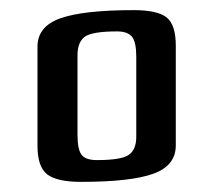

<svg xmlns="http://www.w3.org/2000/svg" viewBox="-20 -739 419 379"><path d="M327 -649V-452Q327 -412 282.5 -396Q238 -380 140 -380Q92 -380 73 -395Q54 -410 54 -451V-647Q54 -687 99.5 -703Q145 -719 244 -719Q291 -719 309 -704.5Q327 -690 327 -649ZM133 -630V-473Q133 -444 141 -433.5Q149 -423 171 -423Q220 -423 234.5 -433.5Q249 -444 249 -469V-627Q249 -656 240.5 -666.5Q232 -677 211 -677Q162 -677 147.5 -666.5Q133 -656 133 -630Z"/></svg>

Font: Federant
Style: Medium
Weight: 500
Designer: Cyreal (www.cyreal.org)
Foundry: Cyreal (www.cyreal.org)
Version: Version 1.010